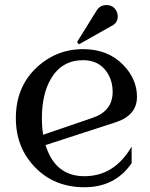

<svg xmlns="http://www.w3.org/2000/svg" viewBox="-20 -745 606 774"><path d="M409.2 -724.6Q430.2 -724.6 442.4 -710.9Q454.6 -697.3 454.6 -679.2Q454.6 -654.3 433.6 -642.6Q433.6 -642.6 298.3 -566.4L290.5 -575.2L369.6 -702.6Q383.3 -724.6 409.2 -724.6ZM153.8 -201.7 353.5 -270Q434.1 -297.4 434.1 -374.5Q434.1 -418.5 412.6 -451.7Q379.9 -502.4 315.4 -502.4Q229 -502.4 185.1 -427.2Q148.9 -365.2 148.9 -268.6Q148.9 -232.4 153.8 -201.7ZM320.3 9.8Q200.7 9.8 123 -68.8Q43.9 -148.9 43.9 -268.6Q43.9 -391.1 123 -468.3Q203.6 -546.9 315.4 -546.9Q415 -546.9 477.1 -482.9Q532.2 -425.8 532.2 -355Q532.2 -279.8 446.3 -252L163.6 -160.2Q171.9 -132.8 185.1 -109.9Q229 -34.7 320.3 -34.7Q441.4 -34.7 510.7 -154.3V-87.4Q444.3 9.8 320.3 9.8Z"/></svg>

Font: Modern Antiqua
Style: Book
Weight: 400
Designer: Wojciech Kalinowski "wmk69" (wmk69@o2.pl)
Foundry: Wojciech Kalinowski "wmk69" (wmk69@o2.pl)
Version: Version 3.1.0; 2021-05-28